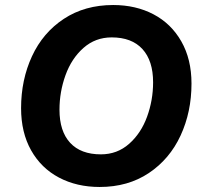

<svg xmlns="http://www.w3.org/2000/svg" viewBox="-20 -734 800 765"><path d="M64 -303Q64 -416 107.5 -510Q151 -604 234.5 -659Q318 -714 431 -714Q521 -714 591.5 -677Q662 -640 702.5 -569Q743 -498 743 -401Q743 -288 699.5 -194Q656 -100 573 -44.5Q490 11 377 11Q286 11 215 -26.5Q144 -64 104 -135Q64 -206 64 -303ZM590 -406Q590 -492 547.5 -538.5Q505 -585 425 -585Q360 -585 312.5 -543Q265 -501 241 -434.5Q217 -368 217 -297Q217 -211 259.5 -165Q302 -119 382 -119Q447 -119 494.5 -161Q542 -203 566 -269Q590 -335 590 -406Z"/></svg>

Font: CBA Beacon Sans Extra Bold
Style: Italic
Weight: 800
Italic angle: -13°
Designer: Wei Huang
Foundry: Wei Huang
Version: Version 1.002